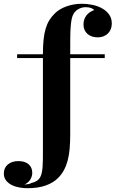

<svg xmlns="http://www.w3.org/2000/svg" viewBox="-51 -802 622 1010"><path d="M388.2 -673.3Q388.2 -699.7 402.6 -719.5Q417 -739.3 444.3 -749Q440.4 -754.9 428.7 -759.5Q417 -764.2 399.9 -764.2Q380.4 -764.2 363.3 -755.1Q346.2 -746.1 336.4 -730Q329.6 -718.8 326.2 -702.4Q322.8 -686 320.8 -661.1Q318.8 -636.2 318.6 -601.1Q318.4 -565.9 318.4 -516.6H500V-496.6H318.4V-94.2Q318.4 -53.7 315.4 -20Q312.5 13.7 305.2 41.5Q297.9 69.3 285.6 92.3Q273.4 115.2 254.9 133.8Q230 159.2 189.9 173.6Q149.9 188 92.8 188Q73.2 188 51.5 184.3Q29.8 180.7 11.5 171.6Q-6.8 162.6 -18.8 147.7Q-30.8 132.8 -30.8 110.4Q-30.8 81.1 -9.8 63.2Q11.2 45.4 46.4 45.4Q79.6 45.4 99.1 61.8Q118.7 78.1 118.7 107.9Q118.7 124 109.4 140.9Q100.1 157.7 77.6 168.9Q88.9 168 98.4 166.3Q107.9 164.6 115.2 160.2Q129.4 157.7 142.1 149.7Q154.8 141.6 161.6 127.9Q166 119.1 168.7 106.9Q171.4 94.7 172.9 77.1Q174.3 59.6 174.6 35.4Q174.8 11.2 174.8 -22V-496.6H39.1V-516.6H174.8Q174.8 -560.5 178.2 -593.3Q181.6 -626 189.2 -651.4Q196.8 -676.8 208.7 -696Q220.7 -715.3 237.8 -731.9Q249 -743.2 264.4 -752.4Q279.8 -761.7 298.3 -768.3Q316.9 -774.9 337.6 -778.6Q358.4 -782.2 380.4 -782.2Q406.7 -782.2 434.6 -776.6Q462.4 -771 485.1 -758.5Q507.8 -746.1 522.5 -726.3Q537.1 -706.5 537.1 -678.2Q537.1 -662.6 532 -649.4Q526.9 -636.2 517.3 -626.5Q507.8 -616.7 494.1 -611.1Q480.5 -605.5 463.9 -605.5Q429.2 -605.5 408.7 -624Q388.2 -642.6 388.2 -673.3Z"/></svg>

Font: SVN-Playfair Display
Style: Bold
Weight: 700
Designer: Claus Eggers Sørensen
Foundry: Claus Eggers Sørensen
Version: Version 1.004;PS 001.004;hotconv 1.0.70;makeotf.lib2.5.58329